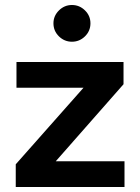

<svg xmlns="http://www.w3.org/2000/svg" viewBox="-20 -748 561 768"><path d="M193.8 -654.8Q193.8 -684.6 215.8 -706.3Q237.8 -728 267.8 -728Q297.9 -728 319.8 -706.5Q341.8 -685.1 341.8 -654.8Q341.8 -624 319.8 -602.5Q297.9 -581.1 267.8 -581.1Q237.8 -581.1 215.8 -602.5Q193.8 -624 193.8 -654.8ZM43 -90.8 314 -397H45.9V-500H474.1V-411.1L203.1 -103H478V0H43Z"/></svg>

Font: Oakes Grotesk
Style: SemiBold
Weight: 600
Designer: Samuel Oakes
Foundry: Samuel Oakes
Version: Version 1.0 | wf-rip DC20170320